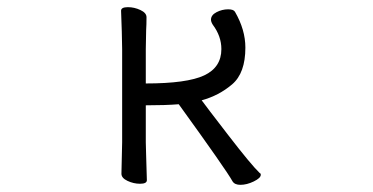

<svg xmlns="http://www.w3.org/2000/svg" viewBox="-20 -503 1040 536"><path d="M320 -415 318 -473Q318 -483 337 -483Q355 -483 372 -475Q389 -467 389 -455Q389 -434 388 -419L387 -366V-270Q502 -270 550 -292.5Q598 -315 598 -366Q598 -402 574 -434Q569 -442 569 -448Q569 -461 584.5 -469Q600 -477 617 -477Q632 -477 636 -470Q665 -420 665 -370Q665 -299 628 -267.5Q591 -236 543 -223Q553 -209 617 -126Q681 -43 705 -20Q708 -19 708 -15Q708 -6 688.5 3.5Q669 13 651 13Q635 13 629 3Q612 -28 479 -212Q442 -209 387 -209V-106L388 -68L390 0Q390 10 371 10Q353 10 336 2Q319 -6 319 -18L321 -106V-366Z"/></svg>

Font: Iansui 0.93
Style: Regular
Weight: 400
Designer: But Ko / Fontworks Inc.
Foundry: zi-hi.com / Fontworks Inc.
Version: Version 0.931